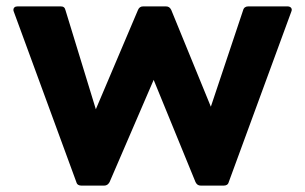

<svg xmlns="http://www.w3.org/2000/svg" viewBox="-20 -544 955 601"><path d="M235 37H306C314 37 319 33 323 26L461 -294L592 26C596 34 601 37 609 37H680C688 37 694 34 696 26L892 -508C896 -517 890 -524 880 -524H757C749 -524 743 -520 741 -512L640 -210L516 -513C512 -521 507 -524 499 -524H428C420 -524 415 -520 412 -513L280 -202L185 -512C183 -521 178 -524 170 -524H35C27 -524 22 -520 22 -513C22 -512 22 -510 23 -508L219 26C221 34 227 37 235 37Z"/></svg>

Font: LINE Seed JP_OTF Bold
Style: Regular
Weight: 700
Designer: LINE & Fontrix & Fontworks
Version: Version 1.009